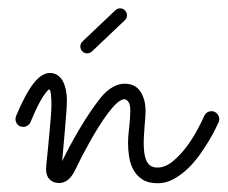

<svg xmlns="http://www.w3.org/2000/svg" viewBox="-20 -425 539 454"><path d="M127 -43.9Q134.8 -60.1 145 -79.3Q155.3 -98.6 167 -118.4Q178.7 -138.2 191.7 -157.7Q204.6 -177.2 218.8 -194.8Q232.9 -211.9 247.3 -219.5Q261.7 -227.1 274.4 -227.1Q299.8 -227.1 312 -208.5Q324.2 -189.9 324.2 -162.6Q324.2 -156.2 323.5 -147.2Q322.8 -138.2 322 -127.9Q321.3 -117.7 320.6 -107.2Q319.8 -96.7 319.8 -87.4Q319.8 -75.7 321 -64.9Q322.3 -54.2 325.7 -46.1Q329.1 -38.1 335.4 -33.4Q341.8 -28.8 352.1 -28.8Q370.6 -28.8 388.2 -43.2Q405.8 -57.6 420.7 -77.4Q435.5 -97.2 446.5 -117.7Q457.5 -138.2 462.9 -150.9Q465.3 -156.2 470 -159.2Q474.6 -162.1 480 -162.1Q488.3 -162.1 493.4 -156Q498.5 -149.9 498.5 -143.1Q498.5 -139.6 497.1 -136.2Q495.1 -132.3 489.3 -120.1Q483.4 -107.9 473.9 -92Q464.4 -76.2 451.7 -58.3Q439 -40.5 423.6 -25.9Q408.2 -11.2 390.4 -1.5Q372.6 8.3 353 8.3Q331.1 8.3 317.4 -0.2Q303.7 -8.8 295.9 -22.7Q288.1 -36.6 285.4 -53.5Q282.7 -70.3 282.7 -87.4Q282.7 -94.7 283.4 -104Q284.2 -113.3 285.4 -123.5Q286.6 -133.8 287.4 -144Q288.1 -154.3 288.1 -163.6Q288.1 -179.2 283.2 -184.8Q278.3 -190.4 274.4 -190.4Q266.6 -190.4 256.6 -181.4Q246.6 -172.4 235.6 -157.7Q224.6 -143.1 213.1 -124.8Q201.7 -106.4 191.7 -88.4Q181.6 -70.3 173.1 -54Q164.6 -37.6 159.7 -26.9Q149.9 -6.3 140.1 0.7Q130.4 7.8 120.1 7.8Q106 7.8 97.4 -0.7Q88.9 -9.3 88.9 -24.9Q88.9 -28.3 89.8 -38.3Q90.8 -48.3 92.3 -62.3Q93.8 -76.2 95.2 -92.3Q96.7 -108.4 98.1 -124.3Q99.6 -140.1 100.6 -153.8Q101.6 -167.5 101.6 -176.8Q101.6 -189 100.6 -200.2Q99.6 -211.4 96.7 -213.9Q92.3 -212.4 81.1 -195.6Q69.8 -178.7 52.2 -136.2Q49.8 -130.9 44.9 -127.9Q40 -125 34.7 -125Q26.4 -125 21.5 -130.6Q16.6 -136.2 16.6 -143.6Q16.6 -147 18.1 -150.9Q40 -203.1 59.3 -227.8Q78.6 -252.4 97.7 -252.4Q108.9 -252.4 116.7 -246.8Q124.5 -241.2 129.2 -231.9Q133.8 -222.7 136 -211.4Q138.2 -200.2 138.2 -188.5Q138.2 -179.7 137 -161.1Q135.7 -142.6 133.8 -121.3Q131.8 -100.1 130.1 -79.1Q128.4 -58.1 127 -43.9ZM174.8 -326.7 252.9 -400.9Q257.8 -405.3 264.2 -405.3Q270.5 -405.3 275.4 -400.4Q280.3 -395.5 280.3 -388.7Q280.3 -381.8 275.4 -377.4L197.3 -303.2Q191.9 -298.8 186 -298.8Q179.2 -298.8 174.6 -303.7Q169.9 -308.6 169.9 -314.9Q169.9 -321.8 174.8 -326.7Z"/></svg>

Font: Sacramento
Style: Regular
Weight: 400
Designer: Astigmatic (AOETI)
Foundry: Astigmatic (AOETI)
Version: Version 1.000